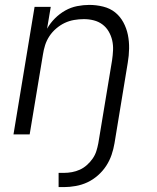

<svg xmlns="http://www.w3.org/2000/svg" viewBox="-20 -548 640 783"><path d="M219 215V157H241Q257 157 273.5 154Q290 151 305.5 144Q321 137 334.5 125Q348 113 358 98.5Q368 84 373 68Q378 52 381 36L437 -302Q440 -322 441 -343Q442 -364 437.5 -383.5Q433 -403 423 -420Q413 -437 397.5 -448.5Q382 -460 362.5 -465Q343 -470 322 -470Q302 -470 282 -466.5Q262 -463 244 -454.5Q226 -446 209.5 -432Q193 -418 181.5 -400.5Q170 -383 164 -364Q158 -345 155 -325L101 0H35L121 -520H187L172 -431Q185 -454 204 -473Q223 -492 246 -505Q269 -518 294.5 -523Q320 -528 344 -528Q373 -528 401 -521Q429 -514 449.5 -497.5Q470 -481 483 -457Q496 -433 501.5 -406Q507 -379 506.5 -350Q506 -321 501 -292L447 36Q443 60 435 83.5Q427 107 413 128.5Q399 150 379 167.5Q359 185 336.5 195.5Q314 206 289 210.5Q264 215 241 215Z"/></svg>

Font: Iosevka Aile Light Oblique
Style: Regular
Weight: 300
Italic angle: -9°
Designer: Belleve Invis
Foundry: Belleve Invis
Version: Version 31.1.0; ttfautohint (v1.8.4)